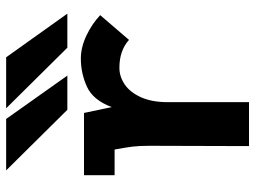

<svg xmlns="http://www.w3.org/2000/svg" viewBox="-125 -725 850 640"><g transform="rotate(-90 300.0 -405.0)"><path d="M134 -332Q134 -367 131.2 -388.8Q128.5 -410.5 121.5 -448H36V-550H243.5L263 -457.5Q286.5 -520 331 -540.2Q375.5 -560.5 424.5 -560.5Q462.5 -560.5 501.8 -541.8Q541 -523 569.5 -496L487 -400Q451.5 -432 394 -432Q364 -432 337.8 -413.8Q311.5 -395.5 295.5 -359.2Q279.5 -323 279.5 -272V0H133ZM52 -809.5H223.5L368 -605.5H254ZM259 -809.5H429L574.5 -605.5H461Z"/></g></svg>

Font: JuliaMono ExtraBold
Style: Regular
Weight: 800
Monospace: yes
Designer: cormullion
Foundry: corm
Version: Version 0.055; ttfautohint (v1.8.4)